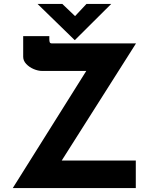

<svg xmlns="http://www.w3.org/2000/svg" viewBox="-20 -957 762 977"><path d="M45 0 419 -596H195Q174 -596 151.5 -605.5Q129 -615 113.5 -631.5Q98 -648 98 -668V-773H231V-759Q231 -741 236 -738Q241 -735 253 -736Q259 -736 263 -736H672L294 -140H671V0ZM297 -937 362 -875 420 -937H546L361 -753H360L171 -937Z"/></svg>

Font: Reem Kufi
Style: Bold
Weight: 700
Designer: Khaled Hosny
Version: Version 1.001